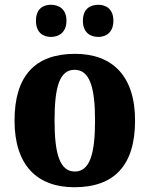

<svg xmlns="http://www.w3.org/2000/svg" viewBox="-20 -776 628 806"><path d="M393 -621C424 -621 456 -639 456 -689C456 -739 424 -756 393 -756C359 -756 328 -739 328 -689C328 -639 359 -621 393 -621ZM194 -621C226 -621 259 -639 259 -689C259 -739 226 -756 194 -756C161 -756 131 -739 131 -689C131 -639 161 -621 194 -621ZM292 10C460 10 547 -82 547 -270C547 -458 451 -550 295 -550C128 -550 41 -458 41 -270C41 -82 136 10 292 10ZM294 -56C231 -56 209 -130 209 -270C209 -411 230 -483 293 -483C356 -483 379 -411 379 -270C379 -130 357 -56 294 -56Z"/></svg>

Font: Noto Serif Tamil SemiCondensed ExtraBold
Style: Italic
Weight: 800
Width: 4
Italic angle: -12°
Designer: Indian Type Foundry, Tom Grace, and the Monotype Design Team
Foundry: Monotype Imaging Inc.
Version: Version 2.003